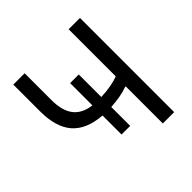

<svg xmlns="http://www.w3.org/2000/svg" viewBox="-181 -852 1006 1006"><g transform="rotate(-45 322.5 -349.0)"><path d="M468 -275V0H552V-698H468V-349C438 -337 392 -328 338 -326V-493H274V-328C186 -339 142 -392 142 -500V-698H58V-500C58 -344 126 -264 274 -253V-112H338V-252C388 -255 432 -263 463 -275Z"/></g></svg>

Font: Braiins Sans
Style: Regular
Weight: 400
Designer: Mike Abbink, Paul van der Laan, Pieter van Rosmalen, Jiri Chlebus, Lubos Buracinsky
Foundry: Bold Monday, Sudetype
Version: Version 1.000;hotconv 1.0.109;makeotfexe 2.5.65596